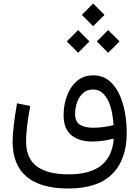

<svg xmlns="http://www.w3.org/2000/svg" viewBox="-20 -825 786 1086"><path d="M442.9 -740.7 506.8 -805.2 571.3 -740.7 506.8 -676.8ZM527.8 -590.8 591.8 -654.8 656.2 -590.8 591.8 -526.4ZM357.9 -590.8 421.9 -654.8 485.8 -590.8 421.9 -526.4ZM507.3 -398.9Q558.1 -398.9 594.2 -370.8Q630.4 -342.8 653.1 -295.7Q675.8 -248.5 686.3 -190.7Q696.8 -132.8 696.8 -73.2Q696.8 77.6 614.7 159.4Q532.7 241.2 365.7 241.2Q210 241.2 130.6 174.3Q51.3 107.4 51.3 -23.4Q51.3 -93.8 76.2 -240.7L150.9 -225.6Q138.7 -157.7 133.1 -109.1Q127.4 -60.5 127.4 -26.4Q127.4 70.8 188.2 116Q249 161.1 368.7 161.1Q489.3 161.1 552 111.1Q614.7 61 623 -36.1L619.6 -40.5Q595.7 -34.2 565.7 -29.3Q535.6 -24.4 502.9 -24.4Q427.7 -24.4 383.8 -60.1Q339.8 -95.7 339.8 -172.9Q339.8 -232.4 359.1 -283.9Q378.4 -335.4 415.8 -367.2Q453.1 -398.9 507.3 -398.9ZM622.1 -117.7Q620.6 -149.4 614.3 -184.3Q607.9 -219.2 594.5 -249.8Q581.1 -280.3 559.3 -299.6Q537.6 -318.8 505.9 -318.8Q471.7 -318.8 449.2 -298.1Q426.8 -277.3 415.8 -245.8Q404.8 -214.4 404.8 -182.1Q404.8 -136.7 432.1 -119.6Q459.5 -102.5 506.3 -102.5Q539.6 -102.5 568.8 -106.9Q598.1 -111.3 622.1 -117.7Z"/></svg>

Font: Estedad-FD Regular
Style: FD-Regular
Weight: 400
Designer: Amin Abedi
Version: Version 7.3